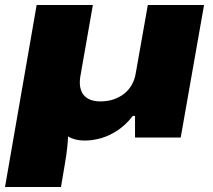

<svg xmlns="http://www.w3.org/2000/svg" viewBox="-38 -548 847 765"><path d="M-18 197 108 -528H332L282 -243Q281 -237 280.5 -231Q280 -225 280 -219Q280 -197 288.5 -180Q297 -163 315.5 -153.5Q334 -144 362 -144Q391 -144 414.5 -152Q438 -160 456.5 -174.5Q475 -189 487 -210Q499 -231 503 -257L551 -528H775L682 0H500V-86H491Q464 -51 432 -29.5Q400 -8 366.5 2Q333 12 299 12Q280 12 263.5 8Q247 4 233 -4Q233 9 230 38.5Q227 68 220 108L205 197Z"/></svg>

Font: Archivo Expanded Black
Style: Italic
Weight: 900
Width: 7
Italic angle: -10°
Designer: Hector Gatti
Foundry: Omnibus-Type
Version: Version 2.001